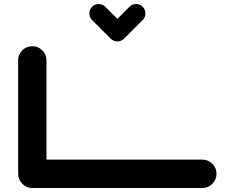

<svg xmlns="http://www.w3.org/2000/svg" viewBox="-20 -940 1174 960"><path d="M991.7 -142.1Q1022 -141.1 1042.2 -120.8Q1062.5 -100.6 1062.5 -71.3Q1062.5 -42 1041.7 -21Q1021 0 991.7 0H141.6Q112.3 0 91.6 -21Q70.8 -42 70.8 -71.3V-638.2Q70.8 -667.5 91.6 -688.2Q112.3 -709 141.6 -709Q170.9 -709 191.7 -688.2Q212.4 -667.5 212.4 -638.2V-142.1ZM707 -873Q707 -853.5 693.4 -839.8L600.1 -746.6Q586.4 -732.9 566.9 -732.9Q547.4 -732.9 533.7 -746.6L440.4 -839.8Q426.8 -853.5 426.8 -873Q426.8 -892.6 440.4 -906.2Q454.1 -919.9 473.1 -919.9Q492.7 -919.9 506.3 -906.2L566.9 -845.7L627.4 -906.2Q641.1 -919.9 660.6 -919.9Q679.7 -919.9 693.4 -906.2Q707 -892.6 707 -873Z"/></svg>

Font: Robtronika
Style: Regular
Weight: 400
Designer: GGBot
Version: 1.00